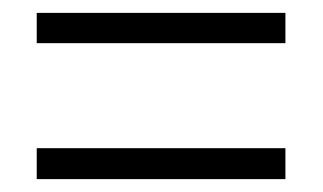

<svg xmlns="http://www.w3.org/2000/svg" viewBox="-20 -501 501 298"><path d="M37 -434H423V-481H37ZM37 -223H423V-271H37Z"/></svg>

Font: Noto Sans Arabic UI Cn Lt
Style: Regular
Weight: 300
Width: 3
Designer: Monotype Design Team, Nadine Chahine and Nizar Qandah
Foundry: Monotype Imaging Inc.
Version: Version 2.010